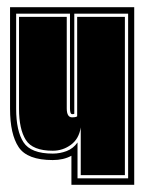

<svg xmlns="http://www.w3.org/2000/svg" viewBox="-20 -515 403 535"><path d="M179 0V-81Q157 -69 127 -69Q56 -69 32 -105Q8 -141 8 -212V-495H354V0ZM196 -18H337V-477H187V-198L184 -197H181Q175 -197 175 -213V-477H25V-212Q25 -150 45.5 -118.5Q66 -87 127 -87Q147 -87 165.5 -94Q184 -101 196 -118ZM205 -27V-160Q200 -128 177.5 -111.5Q155 -95 127 -95Q71 -95 52 -125Q33 -155 33 -212V-468H166V-213Q166 -188 181 -188Q184 -188 188.5 -188.5Q193 -189 195 -191V-468H328V-27Z"/></svg>

Font: Alumni Sans Collegiate One
Style: Regular
Weight: 400
Designer: Robert E. Leuschke
Foundry: Robert E. Leuschke
Version: Version 1.100